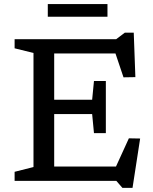

<svg xmlns="http://www.w3.org/2000/svg" viewBox="-20 -891 753 946"><path d="M501.5 -492V-363.5V-235H443L434 -329H187.5V-399.5H434L443 -492ZM647 -511 588.5 -510 537.5 -661.5 574 -627.5H187.5V-698H552.5L595 -730H639ZM535.5 -35.5 615 -209.5 670.5 -208.5 633 34.5H583L553 0H187.5V-70.5H567ZM52 0V-44.5L145 -68V-630L52 -653V-698H247V0ZM215.5 -808.5V-871H509.5V-808.5Z"/></svg>

Font: Newsreader 9pt
Style: Regular
Weight: 400
Designer: Hugues Gentile
Foundry: Production Type
Version: Version 1.003